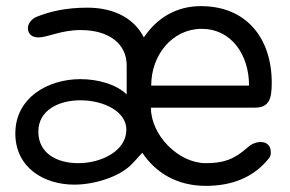

<svg xmlns="http://www.w3.org/2000/svg" viewBox="-20 -594 947 626"><path d="M105 -165C105 -235 172 -267 242 -267C316 -267 392 -232 392 -171C392 -102 311 -62 235 -62C167 -62 105 -93 105 -165ZM473 -315C473 -415 542 -500 638 -500C733 -500 792 -417 792 -315ZM635 -574C552 -574 490 -533 449 -472C420 -530 357 -569 265 -569C196 -569 143 -557 99 -539C82 -532 71 -516 71 -503C71 -480 88 -472 105 -472C136 -472 178 -496 243 -496C337 -496 393 -450 393 -381V-286C360 -319 299 -336 242 -336C137 -336 30 -276 30 -159C30 -47 124 8 222 8C286 8 370 -16 413 -62L444 -96C488 -30 558 12 651 12C740 12 809 -18 856 -77C861 -82 863 -89 863 -97C863 -120 849 -131 830 -131C816 -131 800 -125 787 -113C742 -73 707 -62 651 -62C562 -62 472 -153 472 -243H810C857 -243 866 -270 866 -324C866 -470 783 -574 635 -574Z"/></svg>

Font: Numismatica Pro
Style: Regular
Weight: 400
Designer: Chris Hopkins
Foundry: Edward C. D. Hopkins
Version: Version 2.19D